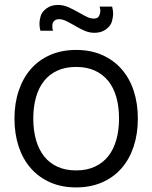

<svg xmlns="http://www.w3.org/2000/svg" viewBox="-20 -762 632 796"><path d="M371.5 -626Q351 -626 331.5 -634.2Q312 -642.5 285 -658.5Q263.5 -671 250 -676.8Q236.5 -682.5 224.5 -682.5Q212 -682.5 205 -675.5Q198 -668.5 197.5 -661.8Q197 -655 197 -652Q197 -643.5 199.5 -634.5H147.5Q143.5 -650 143.5 -664Q143.5 -677 148.5 -695Q153.5 -713 172.8 -727.2Q192 -741.5 220.5 -741.5Q241.5 -741.5 261 -733.2Q280.5 -725 308 -709.5Q329.5 -697 342.8 -691Q356 -685 368.5 -685Q385.5 -685 390.8 -696Q396 -707 396 -716.5Q396 -725 393 -734.5H445Q449 -719 449 -704.5Q449 -692 444.2 -673.8Q439.5 -655.5 420 -640.8Q400.5 -626 371.5 -626ZM295.5 15Q235.5 15 188 -6Q140.5 -27 107.5 -64.8Q74.5 -102.5 57.2 -155Q40 -207.5 40 -270.5Q40 -334 57.8 -386.5Q75.5 -439 108.5 -476.5Q141.5 -514 189 -534.5Q236.5 -555 295.5 -555Q356 -555 403.5 -534Q451 -513 484 -475.5Q517 -438 534.2 -385.8Q551.5 -333.5 551.5 -270.5Q551.5 -207 534 -154.2Q516.5 -101.5 483.5 -64Q450.5 -26.5 403 -5.8Q355.5 15 295.5 15ZM295.5 -55.5Q340 -55.5 373.2 -71Q406.5 -86.5 428.8 -114.5Q451 -142.5 462.2 -182.2Q473.5 -222 473.5 -270.5Q473.5 -320 462.2 -359.5Q451 -399 428.5 -426.8Q406 -454.5 372.8 -469.5Q339.5 -484.5 295.5 -484.5Q251 -484.5 217.8 -469.2Q184.5 -454 162.2 -425.8Q140 -397.5 129 -358Q118 -318.5 118 -270.5Q118 -221 129.5 -181.2Q141 -141.5 163.2 -113.5Q185.5 -85.5 218.8 -70.5Q252 -55.5 295.5 -55.5Z"/></svg>

Font: Vela Sans
Style: Regular
Weight: 400
Designer: Principal design: Mikhail Sharanda - project Manrope.
Design modification: Ravid Balaliev
Foundry: Mikhail Sharanda
Version: Version 1.001